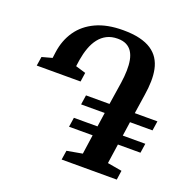

<svg xmlns="http://www.w3.org/2000/svg" viewBox="-132 -883 1009 1013"><g transform="rotate(20 373.0 -376.0)"><path d="M318.5 0 326.5 -52 413 -67.5 428.5 -176H296L304 -229H436.5L448 -308.5H315.5L323.5 -362H455.5L475 -488.5Q480.5 -526 481.2 -558.2Q482 -590.5 477 -616.8Q472 -643 460 -661.8Q448 -680.5 428.2 -690.5Q408.5 -700.5 379.5 -700.5Q345 -700.5 319.2 -687.5Q293.5 -674.5 275 -650.8Q256.5 -627 245 -595.2Q233.5 -563.5 227.5 -527L222 -489L279 -472L271.5 -421H25.5L33.5 -472L90.5 -487.5L95 -521.5Q104.5 -590.5 140.5 -642.5Q176.5 -694.5 239 -723.5Q301.5 -752.5 391 -752.5Q445 -752.5 484.2 -743Q523.5 -733.5 550.2 -715.8Q577 -698 593 -672.8Q609 -647.5 615.5 -616.2Q622 -585 621.2 -548.8Q620.5 -512.5 614 -471.5L597.5 -362H724.5L716.5 -308.5H590L578.5 -229H705L697 -176H570.5L554.5 -66L635.5 -52L628 0Z"/></g></svg>

Font: Merriweather 60pt
Style: Bold Italic
Weight: 700
Italic angle: -7.8°
Version: Version 2.101